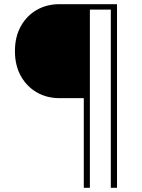

<svg xmlns="http://www.w3.org/2000/svg" viewBox="-20 -670 685 923"><path d="M542.5 232.9H512.7V-624H412.1V232.9H382.8V-198.2H265.6Q205.1 -198.2 156.7 -226.1Q108.4 -253.9 80.1 -304.7Q51.8 -355.5 51.8 -424.3Q51.8 -493.2 80.1 -543.9Q108.4 -594.7 156.7 -622.3Q205.1 -649.9 265.6 -649.9H542.5Z"/></svg>

Font: Estedad-FD Thin
Style: Regular
Weight: 100
Designer: Amin Abedi
Version: Version 7.3